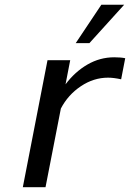

<svg xmlns="http://www.w3.org/2000/svg" viewBox="-20 -781 542 801"><path d="M498 -761.2 353 -601.1H295.9L402.8 -761.2ZM485.4 -450.2Q453.6 -457 430.7 -457Q370.6 -457 317.1 -421.1Q263.7 -385.3 233.9 -328.1L169.9 0H75.2L178.2 -529.8H272.9L253.4 -429.2Q292.5 -481.4 344.7 -511.7Q397 -542 456.5 -542Q484.4 -542 502.4 -538.1Z"/></svg>

Font: Aurulent Sans
Style: Italic
Weight: 400
Italic angle: -11°
Version: Version 2007.05.04